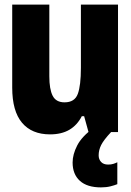

<svg xmlns="http://www.w3.org/2000/svg" viewBox="-20 -573 570 833"><path d="M197 10Q118 10 75.5 -40.5Q33 -91 33 -193V-553H194V-242Q194 -186 208.5 -157.5Q223 -129 260 -129Q304 -129 317.5 -165.5Q331 -202 331 -279V-553H492V0H364L345 -69H335Q315 -30 281 -10Q247 10 197 10ZM418 240Q358 240 326.5 211.5Q295 183 295 132Q295 97 315 58Q335 19 386 -18L462 0Q430 34 419 56Q408 78 408 101Q408 118 418.5 129.5Q429 141 449 141Q462 141 471.5 138Q481 135 489 131V226Q477 231 459 235.5Q441 240 418 240Z"/></svg>

Font: Noto Sans Mono Condensed Black
Style: Regular
Weight: 900
Width: 3
Designer: Monotype Design Team
Foundry: Monotype Imaging Inc.
Version: Version 2.014